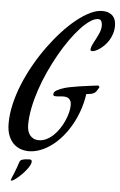

<svg xmlns="http://www.w3.org/2000/svg" viewBox="-91 -796 708 1134"><g transform="rotate(5 263.0 -229.0)"><path d="M417 -253.9Q410.2 -205.1 394.5 -159.2Q378.9 -113.3 356.2 -72.5Q333.5 -31.7 304.9 2.2Q276.4 36.1 244.1 60.3Q211.9 84.5 177 98.1Q142.1 111.8 106.9 111.8Q83.5 111.8 59.8 103.8Q36.1 95.7 17.3 77.6Q-1.5 59.6 -13.2 30Q-24.9 0.5 -24.9 -42Q-24.9 -97.7 -10.7 -158Q3.4 -218.3 28.3 -278.6Q53.2 -338.9 86.4 -397.2Q119.6 -455.6 158 -508.1Q196.3 -560.5 237.5 -605.2Q278.8 -649.9 319.3 -682.1Q359.9 -714.4 397.9 -732.7Q436 -751 467.8 -751Q492.2 -751 508.3 -743.9Q524.4 -736.8 533.9 -725.6Q543.5 -714.4 547.1 -700Q550.8 -685.5 550.8 -670.9Q550.8 -645 543.7 -622.8Q536.6 -600.6 525.4 -582.8Q514.2 -564.9 500.5 -551.3Q486.8 -537.6 473.6 -528.3Q460.4 -519 449 -514.4Q437.5 -509.8 431.2 -509.8Q424.3 -509.8 421.6 -511.2Q418.9 -512.7 418.9 -521Q420.9 -535.6 429.7 -552.7Q438.5 -569.8 448.2 -588.1Q458 -606.4 465.6 -626Q473.1 -645.5 473.1 -665Q473.1 -678.7 468 -689.9Q462.9 -701.2 448.2 -701.2Q427.2 -701.2 400.9 -683.3Q374.5 -665.5 345.5 -634.3Q316.4 -603 286.1 -560.3Q255.9 -517.6 227.8 -467.8Q199.7 -418 174.6 -363.3Q149.4 -308.6 130.9 -253.4Q112.3 -198.2 101.6 -144.5Q90.8 -90.8 90.8 -43Q90.8 -24.9 95 -9.5Q99.1 5.9 107.9 17.3Q116.7 28.8 129.9 35.4Q143.1 42 161.1 42Q184.6 42 206.5 31Q228.5 20 247.3 2.2Q266.1 -15.6 281.5 -38.8Q296.9 -62 307.9 -86.7Q318.8 -111.3 325 -135.5Q331.1 -159.7 331.1 -179.2Q331.1 -201.2 323 -211.7Q314.9 -222.2 303 -225.6Q291 -229 277.1 -227.8Q263.2 -226.6 251.2 -225.6Q239.3 -224.6 231.2 -225.8Q223.1 -227.1 223.1 -235.8Q223.1 -243.2 227.3 -248.8Q231.4 -254.4 238.5 -258.8Q245.6 -263.2 254.4 -266.8Q263.2 -270.5 272 -273.9Q288.6 -280.3 314.7 -285.6Q340.8 -291 370.1 -295.4Q399.4 -299.8 428.5 -303.5Q457.5 -307.1 481 -310.1Q490.2 -310.1 490.2 -298.8L481.9 -286.1Q471.7 -263.2 445.8 -257.8Q438.5 -256.3 431.2 -255.6Q423.8 -254.9 417 -253.9ZM89.8 161.6Q91.8 161.1 95.9 160.9Q100.1 160.6 104.7 160.4Q109.4 160.2 113.3 159.9Q117.2 159.7 118.7 159.7Q125.5 159.7 128.2 163.3Q130.9 167 130.9 172.4Q130.9 181.2 124.3 193.6Q117.7 206.1 107.4 219.5Q97.2 232.9 84.5 246.1Q71.8 259.3 59.6 269.8Q47.4 280.3 37.4 286.9Q27.3 293.5 22 293.5Q16.6 293.5 16.6 291.5Q17.1 287.6 22.2 275.6Q27.3 263.7 33.7 248Q40 232.4 46.4 215.3Q52.7 198.2 56.6 184.6Q59.1 176.8 62.5 172.6Q65.9 168.5 70.3 166.5Q74.7 164.6 79.6 163.8Q84.5 163.1 89.8 161.6Z"/></g></svg>

Font: Mervale Script
Style: Regular
Weight: 400
Designer: Astigmatic (AOETI)
Foundry: Astigmatic (AOETI)
Version: Version 1.000